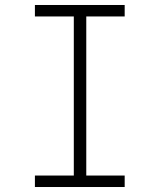

<svg xmlns="http://www.w3.org/2000/svg" viewBox="-20 -750 640 770"><path d="M120 0V-46H276V-684H120V-730H480V-684H326V-46H480V0Z"/></svg>

Font: NKDuy Mono Thin
Style: Regular
Weight: 100
Monospace: yes
Designer: NKDuy
Foundry: NKDuy
Version: Version 2.251; ttfautohint (v1.8.4.7-5d5b)